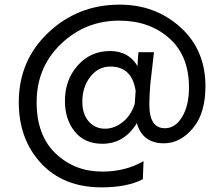

<svg xmlns="http://www.w3.org/2000/svg" viewBox="-20 -636 953 828"><path d="M596 137Q528 172 418 172Q254 172 157.5 68.5Q61 -35 61 -195Q61 -375 188.5 -495.5Q316 -616 496 -616Q650 -616 758 -518.5Q866 -421 866 -264Q866 -147 811.5 -82.5Q757 -18 687 -18Q595 -18 570 -105Q516 -16 421 -16Q345 -16 302.5 -68.5Q260 -121 260 -201Q260 -292 315.5 -354Q371 -416 454 -416Q535 -416 573 -351Q573 -359 574.5 -378.5Q576 -398 577 -411H644L628 -271Q624 -219 624 -185Q624 -83 691 -83Q736 -83 765.5 -132Q795 -181 795 -259Q795 -396 709.5 -471.5Q624 -547 494 -547Q348 -547 243 -446.5Q138 -346 138 -195Q138 -52 220 26Q302 104 421 104Q521 104 599 59ZM433 -81Q473 -81 509 -109.5Q545 -138 561 -188Q563 -224 565 -244Q549 -349 456 -349Q404 -349 369.5 -305Q335 -261 335 -197Q335 -144 362.5 -112.5Q390 -81 433 -81Z"/></svg>

Font: Hind Siliguri Fixed
Style: Regular
Weight: 400
Designer: Jyotish Sonowal
Foundry: Indian Type Foundry
Version: Version 1.001;October 28, 2021;FontCreator 12.0.0.2565 64-bi